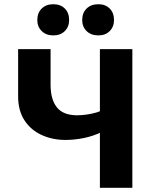

<svg xmlns="http://www.w3.org/2000/svg" viewBox="-20 -891 737 911"><path d="M454 0V-658H608V0ZM291 -227Q228 -227 176.5 -251Q125 -275 95.5 -321Q66 -367 66 -434V-658H220V-489Q220 -419 250 -381.5Q280 -344 346 -344Q367 -344 391.5 -347.5Q416 -351 436.5 -357Q457 -363 468 -370L531 -313Q503 -284 462.5 -264.5Q422 -245 377.5 -236Q333 -227 291 -227ZM233 -723Q199 -723 178 -743.5Q157 -764 157 -796Q157 -830 178 -850.5Q199 -871 233 -871Q267 -871 287.5 -850.5Q308 -830 308 -796Q308 -764 287.5 -743.5Q267 -723 233 -723ZM447 -723Q412 -723 391 -743.5Q370 -764 370 -796Q370 -830 391 -850.5Q412 -871 447 -871Q480 -871 500.5 -850.5Q521 -830 521 -796Q521 -764 500.5 -743.5Q480 -723 447 -723Z"/></svg>

Font: Ysabeau SC ExtraBold
Style: Regular
Weight: 800
Designer: Christian Thalmann (Catharsis Fonts)
Version: Version 2.001;gftools[0.9.30]; featfreeze: smcp